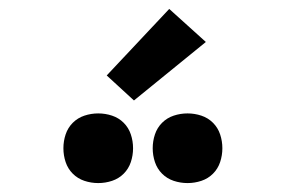

<svg xmlns="http://www.w3.org/2000/svg" viewBox="-20 -1002 640 430"><path d="M400 -592Q384 -592 369 -597Q354 -602 343 -613Q332 -624 327 -639Q322 -654 322 -670Q322 -686 327 -701Q332 -716 343 -727Q354 -738 369 -743Q384 -748 400 -748Q416 -748 431 -743Q446 -738 457 -727Q468 -716 473 -701Q478 -686 478 -670Q478 -654 473 -639Q468 -624 457 -613Q446 -602 431 -597Q416 -592 400 -592ZM200 -592Q184 -592 169 -597Q154 -602 143 -613Q132 -624 127 -639Q122 -654 122 -670Q122 -686 127 -701Q132 -716 143 -727Q154 -738 169 -743Q184 -748 200 -748Q216 -748 231 -743Q246 -738 257 -727Q268 -716 273 -701Q278 -686 278 -670Q278 -654 273 -639Q268 -624 257 -613Q246 -602 231 -597Q216 -592 200 -592ZM280 -777 219 -833 359 -982 441 -908Z"/></svg>

Font: Iosevka Custom XBdEx
Style: Regular
Weight: 800
Width: 7
Monospace: yes
Designer: Belleve Invis
Foundry: Belleve Invis
Version: Version 11.2.4; ttfautohint (v1.8.4)